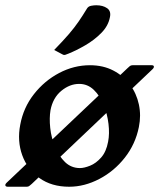

<svg xmlns="http://www.w3.org/2000/svg" viewBox="-49 -699 605 730"><path d="M72 0Q67 4 63 7.5Q59 11 53 11H-19Q-27 11 -28.5 6.5Q-30 2 -24 -4L436 -440Q441 -445 445 -448Q449 -451 455 -451H528Q535 -451 536 -446.5Q537 -442 531 -436ZM214 11Q147 11 101 -22Q55 -55 35.5 -109Q16 -163 28 -225Q40 -290 80 -341Q120 -392 176 -421.5Q232 -451 293 -451Q343 -451 381.5 -431Q420 -411 445 -377.5Q470 -344 479 -302Q488 -260 479 -216Q466 -151 425.5 -99.5Q385 -48 328.5 -18.5Q272 11 214 11ZM255 -60Q271 -60 293.5 -69Q316 -78 335.5 -100Q355 -122 362 -160Q368 -190 363.5 -228Q359 -266 345 -300.5Q331 -335 307.5 -357.5Q284 -380 252 -380Q216 -380 184 -353.5Q152 -327 143 -280Q138 -250 142 -212.5Q146 -175 160.5 -140Q175 -105 198.5 -82.5Q222 -60 255 -60ZM157 -509Q192 -545 213 -569.5Q234 -594 249.5 -616.5Q265 -639 282 -667Q287 -675 297.5 -677Q308 -679 317 -679Q342 -679 358 -668Q374 -657 369 -634Q363 -601 336.5 -574Q310 -547 275.5 -527Q241 -507 211 -495Q207 -494 203 -492Q199 -490 195 -490Q192 -490 187 -493Z"/></svg>

Font: Young Serif Light
Style: Italic
Weight: 300
Italic angle: -10.979°
Designer: Bastien Sozeau
Foundry: NBR — Bastien Sozeau
Version: Version 5.001